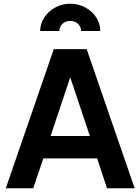

<svg xmlns="http://www.w3.org/2000/svg" viewBox="-20 -1008 752 1028"><path d="M268 -745H444L701 0H553L500 -160H212L158 0H11ZM461 -280 356 -594 251 -280ZM356 -988Q400 -988 437 -968Q474 -948 495.5 -914.5Q517 -881 517 -842H414Q414 -865 397.5 -880.5Q381 -896 356 -896Q331 -896 314.5 -880.5Q298 -865 298 -842H195Q195 -880 217 -914Q239 -948 276 -968Q313 -988 356 -988Z"/></svg>

Font: Evergrow Sans
Style: Bold
Weight: 700
Foundry: 10Web
Version: Version 1.000